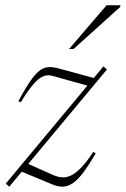

<svg xmlns="http://www.w3.org/2000/svg" viewBox="-20 -697 476 727"><path d="M2 -2 371.5 -445.5 385 -434 15 10ZM58.5 -309.5 49.5 -314Q75 -361 93.8 -388.5Q112.5 -416 128.8 -428.8Q145 -441.5 162.8 -442.8Q180.5 -444 203.5 -437.5L347 -398.5L315.5 -371.5L187 -407.5Q173 -412 160.5 -411.8Q148 -411.5 134 -403Q120 -394.5 101.8 -372.5Q83.5 -350.5 58.5 -309.5ZM175 0 46.5 -53.5 75.5 -81.5 179.5 -35Q197.5 -27 214.2 -25.5Q231 -24 248.8 -32.5Q266.5 -41 287.2 -62.2Q308 -83.5 333 -121.5L342.5 -117Q316 -71 295 -43.2Q274 -15.5 255.2 -3Q236.5 9.5 217.2 9.8Q198 10 175 0ZM241.5 -511.5 383.5 -677H436L435 -670.5L258.5 -511.5Z"/></svg>

Font: Newsreader 24pt ExtraLight
Style: Italic
Weight: 250
Italic angle: -17°
Designer: Hugues Gentile
Foundry: Production Type
Version: Version 1.003